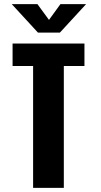

<svg xmlns="http://www.w3.org/2000/svg" viewBox="-20 -911 490 931"><path d="M397.5 -891 270.5 -753H164L37 -891H161.5L217.5 -814.5L273 -891ZM389.5 -700V-591H289.5V0H140.5V-591H41V-700Z"/></svg>

Font: League Mono Condensed
Style: Bold
Weight: 700
Width: 1
Designer: Tyler Finck
Foundry: The League of Moveable Type / Tyler Finck
Version: Version 2.210